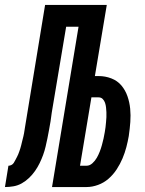

<svg xmlns="http://www.w3.org/2000/svg" viewBox="-66 -755 586 775"><path d="M-46 0 -32 -86Q-26 -86 -20 -89Q-14 -92 -10.5 -97.5Q-7 -103 -4 -109Q-1 -115 2 -120.5Q5 -126 7.5 -132Q10 -138 12 -144Q14 -150 16 -156Q18 -162 19.5 -168.5Q21 -175 22.5 -181Q24 -187 25.5 -193Q27 -199 28.5 -205Q30 -211 31 -217Q32 -223 33 -229.5Q34 -236 35 -242Q38 -260 41 -278.5Q44 -297 47 -315L116 -735H365L317 -448H332Q359 -448 383.5 -438.5Q408 -429 424 -410Q440 -391 448.5 -366.5Q457 -342 459.5 -316Q462 -290 460 -262.5Q458 -235 454 -208V-207Q450 -184 444 -161Q438 -138 428.5 -115.5Q419 -93 405 -71.5Q391 -50 372 -33.5Q353 -17 329.5 -8.5Q306 0 283 0H144L251 -647H201L143 -301Q142 -292 140.5 -283Q139 -274 138 -265Q135 -248 132 -231Q129 -214 125.5 -197Q122 -180 118 -163Q114 -146 108 -129.5Q102 -113 94 -96.5Q86 -80 75.5 -65Q65 -50 51.5 -37Q38 -24 22 -15Q6 -6 -11.5 -3Q-29 0 -46 0ZM257 -86H283Q296 -86 307 -96Q318 -106 325 -118.5Q332 -131 337 -144Q342 -157 345.5 -170Q349 -183 352 -196Q355 -209 357 -222Q359 -232 360 -242Q361 -252 362 -262Q363 -272 363.5 -282Q364 -292 363.5 -302Q363 -312 362 -321.5Q361 -331 358 -340Q355 -349 348.5 -355.5Q342 -362 332 -362H303Z"/></svg>

Font: Iosevka SS04 Semibold Oblique
Style: Regular
Weight: 600
Italic angle: -9°
Monospace: yes
Designer: Belleve Invis
Foundry: Belleve Invis
Version: Version 19.0.0; ttfautohint (v1.8.4)